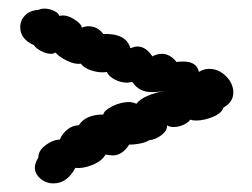

<svg xmlns="http://www.w3.org/2000/svg" viewBox="-20 -507 586 446"><path d="M99 -382Q88 -382 75.5 -388.5Q63 -395 59 -402Q27 -416 27 -444Q27 -460 38.5 -471.5Q50 -483 69 -484Q75 -487 83 -487Q94 -487 105 -482Q116 -477 118 -470Q133 -474 151 -463Q169 -452 170 -443Q178 -446 185 -446Q207 -446 220 -428Q273 -430 283 -395Q293 -399 299 -399Q319 -399 334 -376Q345 -382 356 -382Q375 -382 390 -363Q395 -364 406 -364Q437 -364 442 -340Q453 -347 466 -347Q488 -347 505 -330Q522 -313 522 -292Q522 -270 499 -257Q495 -244 474.5 -235.5Q454 -227 435 -227Q428 -227 422 -229Q417 -222 406 -217Q395 -212 384 -212Q373 -212 368 -216Q369 -204 355.5 -193.5Q342 -183 326 -181Q318 -176 305 -173.5Q292 -171 280 -171Q264 -146 242 -146Q237 -146 225 -148Q217 -133 195 -124Q173 -115 155 -117Q136 -81 104 -81Q87 -81 74 -92Q61 -103 61 -118Q61 -128 69 -141Q69 -157 85.5 -169.5Q102 -182 119 -183Q125 -197 137 -206.5Q149 -216 163 -216Q179 -241 220 -241Q222 -251 241.5 -260.5Q261 -270 280 -270Q287 -270 297 -266Q304 -276 322 -284Q340 -292 363 -296Q347 -293 333 -293Q318 -293 307 -298.5Q296 -304 287 -317Q279 -315 275 -315Q261 -315 247 -322Q233 -329 228 -340Q225 -339 218 -339Q204 -339 189 -344.5Q174 -350 168 -359Q154 -357 135.5 -366Q117 -375 109 -385Q104 -382 99 -382Z"/></svg>

Font: Pangolin
Style: Regular
Weight: 400
Designer: Kevin Burke
Foundry: Google, Inc.
Version: Version 1.101